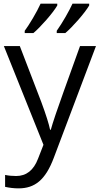

<svg xmlns="http://www.w3.org/2000/svg" viewBox="-20 -786 544 1046"><path d="M114.7 -606V-618.2C138.2 -649.4 181.2 -721.2 201.2 -766.1H292V-755.9C268.1 -714.8 199.7 -637.2 162.1 -606ZM289.1 -606V-618.2C320.8 -662.6 357.9 -728.5 375 -766.1H465.8V-755.9C441.9 -714.8 373.5 -637.2 335.9 -606ZM216.8 2.9 1 -535.2H87.9L205.1 -230C231 -160.2 246.6 -109.9 252.9 -79.1H256.8C261.2 -95.7 270 -124 283.7 -164.6C296.9 -204.6 341.3 -328.1 416 -535.2H502.9L272.9 74.2C227.5 194.8 169.4 240.2 81.1 240.2C56.2 240.2 31.7 237.3 7.8 231.9V167C25.9 170.9 45.9 172.9 67.9 172.9C123.5 172.9 163.1 141.6 187 79.1Z"/></svg>

Font: OpenSansEmoji
Style: Regular
Weight: 400
Foundry: MorbZ
Version: Version 1.000;PS 001.000;hotconv 1.0.70;makeotf.lib2.5.58329